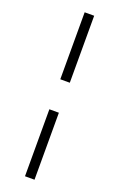

<svg xmlns="http://www.w3.org/2000/svg" viewBox="-171 -768 611 986"><g transform="rotate(20 135.0 -275.0)"><path d="M109 -357V-723H161V-357ZM109 173V-193H161V173Z"/></g></svg>

Font: Archivo SemiExpanded Thin
Style: Regular
Weight: 250
Width: 6
Designer: Hector Gatti
Foundry: Omnibus-Type
Version: Version 2.001